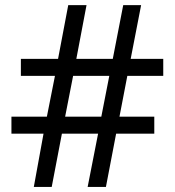

<svg xmlns="http://www.w3.org/2000/svg" viewBox="-20 -734 686 754"><path d="M480 -436 449.2 -275.9H585.9V-209H436L396 0H324.2L365.2 -209H223.1L183.1 0H112.8L150.9 -209H24.9V-275.9H164.1L195.8 -436H62V-502.9H208L248 -713.9H319.8L279.8 -502.9H422.9L463.9 -713.9H534.2L493.2 -502.9H621.1V-436ZM235.8 -275.9H377.9L409.2 -436H267.1Z"/></svg>

Font: Droid Sans Tamil
Style: Regular
Weight: 400
Designer: Jelle Bosma
Foundry: Monotype Imaging Inc.
Version: Version 1.02